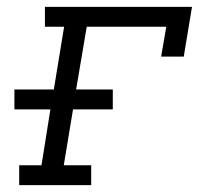

<svg xmlns="http://www.w3.org/2000/svg" viewBox="-20 -540 640 560"><path d="M36 0V-58H101L127 -221H22V-279H137L167 -462H111V-520H540L516 -375H450L465 -462H233L202 -279H309V-221H193L166 -58H246V0Z"/></svg>

Font: Iosevka Etoile Light Oblique
Style: Regular
Weight: 300
Italic angle: -9°
Designer: Belleve Invis
Foundry: Belleve Invis
Version: Version 15.5.2; ttfautohint (v1.8.4)